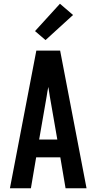

<svg xmlns="http://www.w3.org/2000/svg" viewBox="-20 -1005 515 1025"><path d="M33 0 174 -735H301L442 0H330L302 -165H173L145 0ZM189 -260H286L246 -490Q244 -503 242 -515.5Q240 -528 238 -541Q235 -528 233 -515.5Q231 -503 229 -490ZM223 -791 167 -839 300 -985 370 -925Z"/></svg>

Font: Iosevka QP
Style: Bold
Weight: 700
Designer: Belleve Invis
Foundry: Belleve Invis
Version: Version 20.0.0; ttfautohint (v1.8.4)